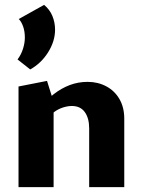

<svg xmlns="http://www.w3.org/2000/svg" viewBox="-20 -768 586 788"><path d="M346 0V-241Q346 -283 328 -308Q310 -333 275 -333Q258 -333 239 -327Q220 -321 204 -309.5Q188 -298 178 -281L140 -322Q169 -357 200.5 -381.5Q232 -406 266.5 -419Q301 -432 340 -432Q382 -432 416.5 -413.5Q451 -395 470.5 -361Q490 -327 490 -281V0ZM56 0V-413L173 -436L200 -350V0ZM104 -483 52 -524Q67 -544 74.5 -568Q82 -592 82 -614Q82 -639 75 -659Q68 -679 57 -690L161 -748Q184 -729 195 -702.5Q206 -676 206 -646Q206 -599 177.5 -553.5Q149 -508 104 -483Z"/></svg>

Font: Ysabeau Infant ExtraBold
Style: Regular
Weight: 800
Designer: Christian Thalmann (Catharsis Fonts)
Version: Version 2.001;gftools[0.9.30]; featfreeze: ss01,ss02,lnum